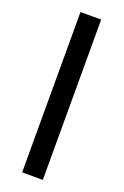

<svg xmlns="http://www.w3.org/2000/svg" viewBox="-138 -744 507 788"><g transform="rotate(20 115.0 -350.0)"><path d="M69.8 0V-700.2H160.2V0Z"/></g></svg>

Font: 
Style: .
Weight: 400
Designer: Jovanny Lemonad
Foundry: Jovanny Lemonad
Version: Version 1.002